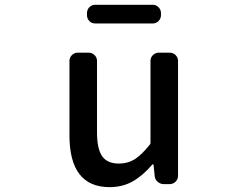

<svg xmlns="http://www.w3.org/2000/svg" viewBox="-20 -770 1040 803"><path d="M438.5 12.7Q270.5 12.7 270.5 -204.1V-515.6Q270.5 -529.3 280.8 -539.6Q291 -549.8 304.7 -549.8H350.6Q365.2 -549.8 375.5 -539.6Q385.7 -529.3 385.7 -515.6V-217.8Q385.7 -147.5 407.2 -116.7Q428.7 -85.9 477.5 -85.9Q514.6 -85.9 543.5 -104Q572.3 -122.1 606.4 -165Q609.4 -168 609.4 -172.9V-515.6Q609.4 -529.3 619.6 -539.6Q629.9 -549.8 644.5 -549.8H689.5Q704.1 -549.8 714.4 -539.6Q724.6 -529.3 724.6 -515.6V-35.2Q724.6 -20.5 714.4 -10.3Q704.1 0 689.5 0H665Q650.4 0 639.2 -9.8Q627.9 -19.5 627 -34.2L622.1 -81.1Q621.1 -83 619.6 -83Q618.2 -83 617.2 -82Q577.1 -35.2 534.7 -11.2Q492.2 12.7 438.5 12.7ZM377.9 -671.9Q363.3 -671.9 353.5 -682.1Q343.8 -692.4 343.8 -707V-714.8Q343.8 -729.5 353.5 -739.7Q363.3 -750 377.9 -750H619.1Q632.8 -750 643.1 -739.7Q653.3 -729.5 653.3 -714.8V-707Q653.3 -692.4 643.1 -682.1Q632.8 -671.9 619.1 -671.9Z"/></svg>

Font: Gen Jyuu Gothic L Monospace Medium
Style: Regular
Weight: 500
Designer: [Source Han Sans]
Ryoko NISHIZUKA  (kana & ideographs); Paul D. Hunt (Latin, Greek & Cyrillic); Wenlong ZHANG  (bopomofo
Version: Version 1.002.20150607